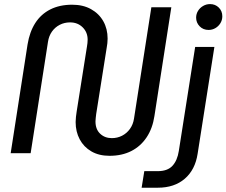

<svg xmlns="http://www.w3.org/2000/svg" viewBox="-20 -735 1086 921"><path d="M505.2 12.4Q454.8 12.4 418.3 -8.8Q381.8 -30 362.3 -66.7Q342.8 -103.4 342.8 -149.6Q342.8 -161 344.3 -174.1Q345.8 -187.2 347.8 -200.2L397.2 -512Q398.6 -519.2 399.5 -528.4Q400.4 -537.6 400.4 -544.8Q400.4 -580.2 376.5 -603.9Q352.6 -627.6 316 -627.6Q289.2 -627.6 266.6 -616Q244 -604.4 229.2 -583.5Q214.4 -562.6 210.2 -534.4L127 0H31.2L112.2 -521.8Q122 -582 149.2 -624.5Q176.4 -667 221.1 -689.7Q265.8 -712.4 326.2 -712.4Q378.4 -712.4 416.5 -691.2Q454.6 -670 475.4 -633.4Q496.2 -596.8 496.2 -549.8Q496.2 -539.2 495 -527.7Q493.8 -516.2 491.8 -506L441.4 -188Q440.4 -178.6 439.2 -169.3Q438 -160 438 -152.6Q438 -114.8 460.4 -93.6Q482.8 -72.4 516.4 -72.4Q543 -72.4 565.6 -84Q588.2 -95.6 603.4 -116.8Q618.6 -138 622.8 -166L706 -700H801.8L720.8 -178.6Q712 -119.4 683.4 -76.4Q654.8 -33.4 609.9 -10.5Q565 12.4 505.2 12.4ZM659.4 165.4 672.2 86H736.6Q783.6 86 807.2 60.4Q830.8 34.8 837.8 -11.2L916.2 -510H1008.4L928 2.4Q916.2 79.6 866.2 122.5Q816.2 165.4 737.4 165.4ZM980.6 -591.4Q954.6 -591.4 937.7 -608.8Q920.8 -626.2 920.8 -650.4Q920.8 -667.8 929.7 -682.5Q938.6 -697.2 954 -706.3Q969.4 -715.4 987.6 -715.4Q1012.6 -715.4 1029.5 -698.7Q1046.4 -682 1046.4 -657Q1046.4 -638.6 1037.2 -623.7Q1028 -608.8 1013.1 -600.1Q998.2 -591.4 980.6 -591.4Z"/></svg>

Font: MuseoModerno Thin
Style: Italic
Weight: 100
Italic angle: -9°
Designer: Pablo Cosgaya, Héctor Gatti, Marcela Romero, and the Authors of The MuseoModerno Project.
Foundry: Omnibus-Type Team
Version: Version 1.003